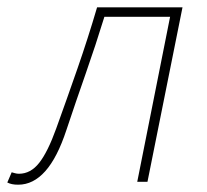

<svg xmlns="http://www.w3.org/2000/svg" viewBox="-46 -498 566 526"><path d="M4 8Q-6 8 -13 6.5Q-20 5 -26 2L-14 -26Q-10 -25 -5 -23.5Q0 -22 6 -22Q38 -22 61.5 -52Q85 -82 108 -146Q138 -229 166.5 -311Q195 -393 220 -478H454L358 0H330L420 -452H240Q216 -374 189 -297Q162 -220 136 -142Q111 -66 78 -29Q45 8 4 8Z"/></svg>

Font: Source Sans 3
Style: Italic
Weight: 200
Italic angle: -11°
Designer: Paul D. Hunt
Foundry: Adobe
Version: Version 3.046;hotconv 1.0.118;makeotfexe 2.5.65603